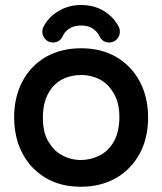

<svg xmlns="http://www.w3.org/2000/svg" viewBox="-20 -708 634 750"><path d="M146.5 -595.7Q147.5 -599.6 149.4 -602.5Q169.9 -642.6 209 -665Q248 -688.5 296.9 -688.5Q357.4 -688.5 401.4 -654.3Q428.7 -633.8 444.3 -602.5Q448.2 -594.7 448.2 -584Q448.2 -566.4 436 -554.2Q423.8 -542 406.2 -542Q379.9 -542 368.2 -567.4Q358.4 -586.9 340.3 -597.7Q322.3 -608.4 296.9 -608.4Q260.7 -608.4 239.3 -586.9Q230.5 -579.1 226.6 -569.3Q213.9 -542 187.5 -542Q168.9 -542 157.2 -554.7Q151.4 -560.5 148.4 -567.9Q145.5 -575.2 145.5 -580.6Q145.5 -585.9 145.5 -587.9Q145.5 -589.8 146 -591.8Q146.5 -593.8 146.5 -595.7ZM94.7 -67.4Q35.2 -141.6 35.2 -250Q35.2 -328.1 67.4 -389.6Q100.6 -452.1 160.2 -486.3Q219.7 -519.5 296.9 -519.5Q374 -519.5 432.6 -486.3Q493.2 -451.2 525.9 -389.6Q558.6 -328.1 558.6 -249Q558.6 -169.9 526.4 -109.4Q492.2 -45.9 432.6 -12.2Q373 21.5 295.9 21.5Q182.6 21.5 111.3 -49.8Q102.5 -57.6 94.7 -67.4ZM423.8 -343.8Q394.5 -396.5 335.9 -410.2Q317.4 -415 302.2 -415Q287.1 -415 278.3 -414.1Q269.5 -413.1 259.8 -411.1Q198.2 -397.5 168.9 -343.8Q147.5 -305.7 147.5 -248Q147.5 -190.4 168.9 -155.3Q180.7 -135.7 193.4 -123Q206.1 -110.4 222.7 -101.6Q255.9 -83 296.9 -83Q334 -83 369.1 -100.6Q404.3 -118.2 425.3 -156.2Q446.3 -194.3 446.3 -251Q446.3 -307.6 423.8 -343.8Z"/></svg>

Font: FakePearl
Style: SemiBold
Weight: 400
Version: Version 1.2